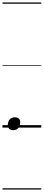

<svg xmlns="http://www.w3.org/2000/svg" viewBox="-20 -1030 353 1550"><path d="M87 21Q66 21 54.5 10Q43 -1 43 -19Q43 -48 58 -65.5Q73 -83 99 -83Q121 -83 132 -72.5Q143 -62 143 -44Q143 -15 128.5 3Q114 21 87 21ZM0 490H313V500H0ZM0 -20H313V0H0ZM0 -505H313V-500H0ZM0 -1010H313V-1000H0Z"/></svg>

Font: Playwrite AU QLD Guides
Style: Regular
Weight: 400
Designer: Veronika Burian, José Scaglione
Foundry: TypeTogether
Version: Version 1.003